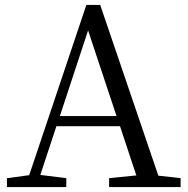

<svg xmlns="http://www.w3.org/2000/svg" viewBox="-20 -756 759 776"><path d="M8 0V-36L98 -48L329 -736H385L620 -46L710 -36V0H421V-36L531 -47L465 -246H208L143 -49L248 -36V0ZM222 -287H451L336 -633Z"/></svg>

Font: Cactus Classical Serif
Style: Regular
Weight: 400
Designer: Henry Chan (via Glyphwiki)、田海東、宇文滿月
Foundry: Moonlit Owen
Version: Version 1.000